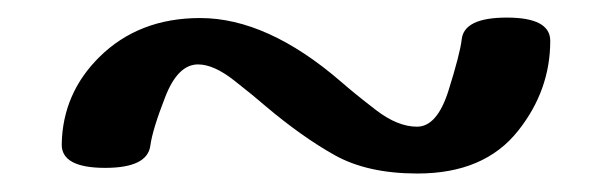

<svg xmlns="http://www.w3.org/2000/svg" viewBox="-20 -711 682 214"><path d="M445.3 -517.6Q389.6 -517.6 353 -538.1Q316.4 -558.6 275.9 -592.8Q263.7 -603.5 241 -621.3Q218.3 -639.2 200.7 -639.2Q178.2 -639.2 164.1 -602.8Q149.9 -566.4 147.5 -548.3Q144 -523.9 97.2 -523.9Q48.3 -523.9 48.8 -550.3Q49.8 -606.9 90.8 -647.5Q134.8 -690.9 203.1 -690.9Q277.8 -690.9 359.9 -620.1Q375.5 -606.4 399.4 -588.1Q423.3 -569.8 444.8 -569.8Q467.3 -569.8 480 -610.4Q492.7 -650.9 494.6 -667Q497.1 -691.4 544.9 -691.4Q593.3 -691.4 593.3 -665.5Q593.3 -610.4 557.6 -565.4Q520 -517.6 445.3 -517.6Z"/></svg>

Font: Gayathri
Style: Bold
Weight: 700
Designer: Binoy Dominic <binoy.domenic@gmail.com>
Foundry: SMC
Version: Version 1.000